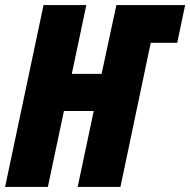

<svg xmlns="http://www.w3.org/2000/svg" viewBox="-25 -734 747 754"><path d="M-5 0 146 -714H314L257 -444H374L432 -714H702L671 -566H567L448 0H280L343 -298H226L163 0Z"/></svg>

Font: Noto Sans Display Condensed Black
Style: Italic
Weight: 900
Width: 3
Italic angle: -192°
Designer: Monotype Design Team
Foundry: Monotype Imaging Inc.
Version: Version 1.900